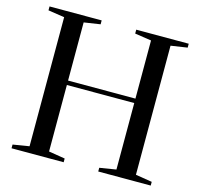

<svg xmlns="http://www.w3.org/2000/svg" viewBox="-113 -923 1092 1046"><g transform="rotate(15 432.5 -400.0)"><path d="M40 0V-21L132 -36V-764L40 -778V-800H334V-778L242 -764V-436H622V-764L529 -778V-800H825V-778L732 -764V-36L825 -21V0H529V-21L622 -36V-411H242V-36L334 -21V0Z"/></g></svg>

Font: Prata
Style: Regular
Weight: 400
Designer: Ivan Petrov
Foundry: Cyreal
Version: Version 2.000